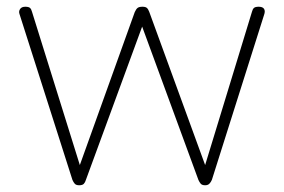

<svg xmlns="http://www.w3.org/2000/svg" viewBox="-20 -535 844 570"><path d="M215 15Q206 15 202 10.5Q198 6 195 -1L38 -493Q35 -501 39.5 -508Q44 -515 55 -515Q65 -515 69 -511.5Q73 -508 75 -500L217 -45L380 -499Q384 -508 388.5 -511.5Q393 -515 403 -515Q412 -515 416 -511.5Q420 -508 423 -500L589 -45L728 -500Q730 -508 734 -511.5Q738 -515 748 -515Q760 -515 764 -508.5Q768 -502 764 -491L609 -1Q606 6 601.5 10.5Q597 15 589 15Q580 15 576 10.5Q572 6 569 -1L402 -456L235 -1Q233 6 229 10.5Q225 15 215 15Z"/></svg>

Font: Playwrite FR Moderne Thin
Style: Regular
Weight: 250
Version: Version 1.002